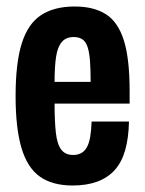

<svg xmlns="http://www.w3.org/2000/svg" viewBox="-20 -559 447 591"><path d="M204 12Q141 12 102.5 -15.5Q64 -43 46 -104Q28 -165 28 -263Q28 -365 47 -425.5Q66 -486 106.5 -512.5Q147 -539 210 -539Q268 -539 305.5 -515.5Q343 -492 361 -435.5Q379 -379 379 -279V-240H148Q148 -185 152 -150Q156 -115 168.5 -98.5Q181 -82 205 -82Q219 -82 229.5 -87.5Q240 -93 247 -105Q254 -117 257.5 -137Q261 -157 262 -185H377Q376 -135 365.5 -97.5Q355 -60 333.5 -36Q312 -12 279.5 0Q247 12 204 12ZM148 -307H259Q259 -345 257 -371.5Q255 -398 249.5 -414.5Q244 -431 233.5 -438Q223 -445 207 -445Q183 -445 170 -429.5Q157 -414 152.5 -383.5Q148 -353 148 -307Z"/></svg>

Font: Archivo ExtraCondensed
Style: Bold
Weight: 700
Width: 2
Designer: Hector Gatti
Foundry: Omnibus-Type
Version: Version 2.001